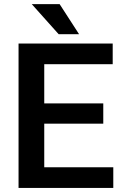

<svg xmlns="http://www.w3.org/2000/svg" viewBox="-20 -925 605 945"><path d="M71.3 0ZM537.6 -101.6V0H164.1H71.3V-710.9H197.8H534.7V-608.9H197.8V-416H488.3V-316.4H197.8V-101.6ZM268.6 -756.8 136.2 -904.8H273.4L369.1 -756.8Z"/></svg>

Font: Heebo Medium
Style: Regular
Weight: 500
Designer: Oded Ezer
Foundry: Meir Sadan
Version: Version 2.001; ttfautohint (v1.5.14-ce02) -l 8 -r 50 -G 200 